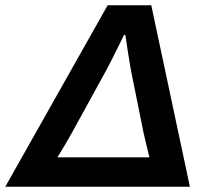

<svg xmlns="http://www.w3.org/2000/svg" viewBox="-39 -706 814 726"><path d="M-19 0 368 -686H533L679 0ZM178 -111H526Q521 -132 514 -160.5Q507 -189 504 -203L457 -436Q456 -441 452 -464Q448 -487 443.5 -517.5Q439 -548 435 -574H430Q418 -549 403.5 -520Q389 -491 377.5 -468.5Q366 -446 362 -439L233 -204Q225 -189 208 -160.5Q191 -132 178 -111Z"/></svg>

Font: Archivo Variable SemiBold
Style: Italic
Weight: 600
Italic angle: -10°
Designer: Hector Gatti
Foundry: Omnibus-Type
Version: Version 2.001